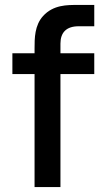

<svg xmlns="http://www.w3.org/2000/svg" viewBox="-20 -755 410 775"><path d="M119.5 -559V-540H30V-456H119.5V0H224V-456H360.5V-540H224V-579C224 -623.5 247.5 -649 297.5 -649H360.5V-735H292.5C252 -735 195.5 -736 154 -690.5C119.5 -652.5 119.5 -600.5 119.5 -559Z"/></svg>

Font: Eudonet SemiBold
Style: Regular
Weight: 600
Designer: Mikhail Sharanda
Foundry: Mikhail Sharanda
Version: Version 4.503;Glyphs 3.1.2 (3151)